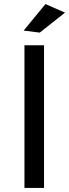

<svg xmlns="http://www.w3.org/2000/svg" viewBox="-20 -922 339 942"><path d="M100 -700H196V0H100ZM203 -902 299 -860 175 -762 96 -772Z"/></svg>

Font: Montserrat arm2
Style: Regular
Weight: 400
Designer: Julieta Ulanovsky
Foundry: Julieta Ulanovsky
Version: Version 6.000